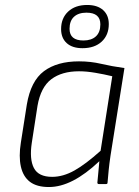

<svg xmlns="http://www.w3.org/2000/svg" viewBox="-20 -741 561 773"><path d="M177 12Q128 12 100.5 -9Q73 -30 64 -70.5Q55 -111 64 -167L88 -320Q104 -415 157 -454.5Q210 -494 298 -494Q345 -494 387.5 -484Q430 -474 481 -467L425 -115Q420 -81 417.5 -55.5Q415 -30 413 -6Q413 0 407 0H378Q372 0 372 -6Q374 -26 376 -48Q378 -70 380 -92Q325 -40 274.5 -14Q224 12 177 12ZM190 -29Q234 -29 279.5 -54.5Q325 -80 385 -134L432 -434Q399 -442 363.5 -448Q328 -454 298 -454Q229 -454 186.5 -422Q144 -390 131 -315L108 -166Q98 -100 116.5 -64.5Q135 -29 190 -29ZM312 -547Q271 -547 248.5 -567.5Q226 -588 226 -624Q226 -668 254.5 -694.5Q283 -721 331 -721Q372 -721 395 -700.5Q418 -680 418 -644Q418 -600 389.5 -573.5Q361 -547 312 -547ZM316 -578Q348 -578 366 -594.5Q384 -611 384 -643Q384 -690 328 -690Q296 -690 278 -673.5Q260 -657 260 -625Q260 -578 316 -578Z"/></svg>

Font: Sofia Sans ExtraLight
Style: Italic
Weight: 250
Italic angle: -9°
Version: Version 4.100-B